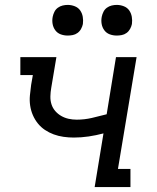

<svg xmlns="http://www.w3.org/2000/svg" viewBox="-20 -763 640 783"><path d="M366 0 402 -219Q372 -211 341.5 -206.5Q311 -202 281 -202Q260 -202 239 -205Q218 -208 199 -215Q180 -222 163.5 -233Q147 -244 134.5 -259.5Q122 -275 114 -293.5Q106 -312 103 -332.5Q100 -353 102 -374Q104 -395 107 -417L114 -457H63V-530H210L189 -405Q186 -388 185.5 -370.5Q185 -353 190 -337.5Q195 -322 205.5 -310Q216 -298 230 -290Q244 -282 260 -278.5Q276 -275 293 -275Q324 -275 354.5 -282Q385 -289 415 -297L453 -530H537L461 -74H512V0ZM456 -618Q441 -618 427.5 -623Q414 -628 405.5 -639.5Q397 -651 394.5 -665.5Q392 -680 395 -695Q397 -705 402 -715Q407 -725 416 -731.5Q425 -738 435.5 -740.5Q446 -743 456 -743Q471 -743 485 -737.5Q499 -732 507 -720.5Q515 -709 517.5 -694.5Q520 -680 518 -665Q516 -655 510.5 -645Q505 -635 496 -628.5Q487 -622 476.5 -620Q466 -618 456 -618ZM256 -618Q241 -618 227.5 -623Q214 -628 205.5 -639.5Q197 -651 194.5 -665.5Q192 -680 195 -695Q197 -705 202 -715Q207 -725 216 -731.5Q225 -738 235.5 -740.5Q246 -743 256 -743Q271 -743 285 -737.5Q299 -732 307 -720.5Q315 -709 317.5 -694.5Q320 -680 318 -665Q316 -655 310.5 -645Q305 -635 296 -628.5Q287 -622 276.5 -620Q266 -618 256 -618Z"/></svg>

Font: Iosevka Slab Extended
Style: Italic
Weight: 400
Width: 7
Italic angle: -9°
Monospace: yes
Designer: Belleve Invis
Foundry: Belleve Invis
Version: Version 11.1.0; ttfautohint (v1.8.3)